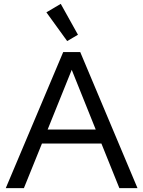

<svg xmlns="http://www.w3.org/2000/svg" viewBox="-20 -972 740 992"><path d="M9.8 0 306.6 -703.1H394.5L690.4 0H596.7L503.9 -230.5H196.8L103.5 0ZM350.6 -611.3 226.1 -302.7H474.6ZM327.1 -759.8 219.7 -908.2 293.9 -952.1 382.8 -792.5Z"/></svg>

Font: Schibsted Grotesk
Style: Regular
Weight: 400
Designer: Bakken & Baeck AS, Henrik Kongsvoll
Foundry: Schibsted ASA
Version: Version 1.100; ttfautohint (v1.8.4.7-5d5b);gftools[0.9.25]